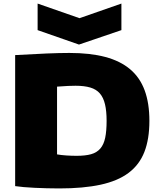

<svg xmlns="http://www.w3.org/2000/svg" viewBox="-20 -1047 891 1077"><path d="M191 -1027 426 -945 661 -1027V-878L423 -797L191 -878ZM312 10Q277 10 242 9Q207 8 174 6.5Q141 5 113 2.5Q85 0 65 -3V-738Q170 -744 242.5 -747Q315 -750 369 -750Q486 -750 570.5 -727.5Q655 -705 710 -658.5Q765 -612 791.5 -540Q818 -468 818 -369Q818 -267 790 -195Q762 -123 701.5 -77.5Q641 -32 544.5 -11Q448 10 312 10ZM410 -173Q459 -173 491 -182Q523 -191 542.5 -213.5Q562 -236 570 -274Q578 -312 578 -369Q578 -424 569 -462Q560 -500 540 -523Q520 -546 486.5 -556Q453 -566 404 -566Q386 -566 362.5 -565Q339 -564 300 -561V-181Q322 -177 351.5 -175Q381 -173 410 -173Z"/></svg>

Font: Encode Sans Wide
Style: Black
Weight: 900
Designer: Pablo Impallari, Andres Torresi
Foundry: Pablo Impallari, Andres Torresi
Version: Version 1.000; ttfautohint (v1.00) -l 8 -r 50 -G 200 -x 14 -